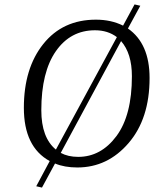

<svg xmlns="http://www.w3.org/2000/svg" viewBox="-20 -748 697 869"><path d="M657 -395Q657 -211 562 -100.5Q467 10 330 10Q272 10 229 -8L170 101L144 95L205 -19Q88 -83 88 -260Q88 -439 176 -549Q264 -659 414 -659Q483 -659 537 -632L589 -728L615 -722L559 -619Q657 -551 657 -395ZM167 -249Q167 -125 233 -71L509 -580Q468 -611 410 -611Q299 -611 233 -516.5Q167 -422 167 -249ZM577 -403Q577 -506 528 -562L255 -56Q288 -38 334 -38Q437 -38 507 -132Q577 -226 577 -403Z"/></svg>

Font: ArsenalItalic
Style: Italic
Weight: 400
Italic angle: -9°
Designer: Andrij Shevchenko
Foundry: Stairsfor.com
Version: Version 1.000